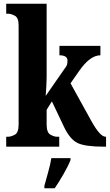

<svg xmlns="http://www.w3.org/2000/svg" viewBox="-20 -780 585 1021"><path d="M13 0H295V-53H281Q268 -53 248 -64Q228 -75 228 -118V-196L256 -241L320 -106Q352 -39 392.5 -19.5Q433 0 533 0H544V-53H541Q512 -53 465 -138L355 -337L399 -400Q458 -486 514 -486V-536H296V-486Q339 -486 339 -457Q339 -451 337.5 -440.5Q336 -430 323 -414L223 -270Q224 -279 226 -315.5Q228 -352 228 -378V-760H13V-707H25Q38 -707 58.5 -696.5Q79 -686 79 -646V-118Q79 -74 58.5 -63.5Q38 -53 25 -53H13ZM216 221H271Q293 189 318 145.5Q343 102 355 71V61H253Q248 94 236 136Q224 178 216 208Z"/></svg>

Font: Noto Serif ExtraCondensed Extra
Style: Regular
Weight: 800
Width: 3
Designer: Monotype Design Team
Foundry: Monotype Imaging Inc.
Version: Version 1.002